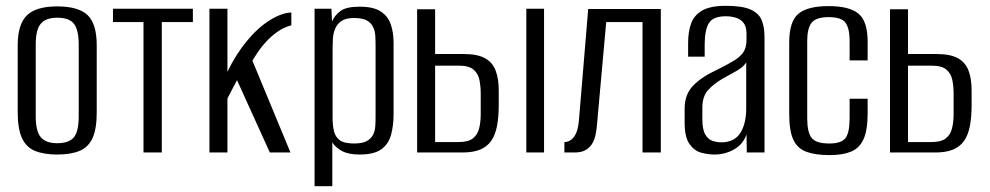

<svg xmlns="http://www.w3.org/2000/svg" viewBox="-20 -525 3407 661"><path d="M177 7Q131 7 100.5 -5.5Q70 -18 55.5 -50Q41 -82 41 -138V-369Q41 -441 72.5 -472Q104 -503 177 -503Q250 -503 281.5 -473Q313 -443 313 -369V-138Q313 -82 299 -50.5Q285 -19 255 -6Q225 7 177 7ZM177 -32Q217 -32 234 -52Q251 -72 251 -125V-372Q251 -421 235 -442.5Q219 -464 177 -464Q138 -464 120.5 -443.5Q103 -423 103 -372V-125Q103 -73 120.5 -52.5Q138 -32 177 -32Z M474 0V-449H369V-495H644V-449H537V0Z M701 0V-495H763V-278Q792 -338 830 -384Q868 -430 909 -455.5Q950 -481 983 -482V-438Q957 -431 935 -415.5Q913 -400 894 -379Q881 -365 870 -349Q859 -333 849 -316L980 0H909L796 -249Q787 -233 777.5 -214Q768 -195 763 -186V0Z M1063 116V-495H1121L1123 -451Q1132 -472 1152 -487Q1172 -502 1218 -502Q1265 -502 1290 -486Q1315 -470 1325 -442Q1335 -414 1335 -377V-133Q1335 -92 1326 -60Q1317 -28 1292 -10.5Q1267 7 1218 7Q1180 7 1157.5 -5Q1135 -17 1124 -35V116ZM1199 -31Q1227 -31 1242 -39Q1257 -47 1264 -60.5Q1271 -74 1272 -90.5Q1273 -107 1273 -126V-367Q1273 -386 1272 -402.5Q1271 -419 1264 -433Q1257 -447 1242 -455Q1227 -463 1199 -463Q1171 -463 1156 -453Q1141 -443 1134 -426.5Q1127 -410 1126 -391Q1125 -372 1125 -355V-119Q1125 -95 1129.5 -74.5Q1134 -54 1149.5 -42.5Q1165 -31 1199 -31Z M1416 0V-493H1478V-339H1577Q1623 -339 1649 -325Q1675 -311 1686 -283Q1697 -255 1697 -214V-164Q1697 -122 1691 -91Q1685 -60 1671 -40Q1657 -20 1633 -10Q1609 0 1571 0ZM1478 -36H1559Q1592 -36 1608 -48.5Q1624 -61 1629.5 -83Q1635 -105 1635 -132V-202Q1635 -228 1630.5 -250Q1626 -272 1610 -285.5Q1594 -299 1559 -299H1478ZM1792 0V-495H1853V0Z M1923 0V-36Q1943 -36 1956.5 -54.5Q1970 -73 1973 -110L2005 -494H2255V0H2192V-449H2067L2035 -93Q2034 -80 2031 -64Q2028 -48 2020.5 -33.5Q2013 -19 1998 -9.5Q1983 0 1958 0Z M2440 7Q2417 7 2393.5 0.5Q2370 -6 2353.5 -29.5Q2337 -53 2337 -103V-151Q2337 -201 2367.5 -231.5Q2398 -262 2451 -286Q2485 -303 2506.5 -316Q2528 -329 2539 -345Q2550 -361 2550 -388V-409Q2550 -433 2540 -446Q2530 -459 2513.5 -464Q2497 -469 2479 -469Q2434 -469 2420 -444.5Q2406 -420 2406 -372V-330H2349V-378Q2349 -415 2359 -443.5Q2369 -472 2397 -488.5Q2425 -505 2479 -505Q2536 -505 2564.5 -492Q2593 -479 2602.5 -455Q2612 -431 2612 -398V0H2551L2550 -62Q2538 -28 2507 -10.5Q2476 7 2440 7ZM2463 -35Q2508 -35 2528.5 -67Q2549 -99 2549 -152V-310Q2539 -294 2516 -281Q2493 -268 2469 -255Q2435 -235 2416.5 -213.5Q2398 -192 2398 -154V-115Q2398 -79 2408 -62Q2418 -45 2433 -40Q2448 -35 2463 -35Z M2836 9Q2787 9 2756 -2.5Q2725 -14 2711 -44.5Q2697 -75 2697 -134V-378Q2697 -451 2728.5 -477.5Q2760 -504 2833 -504Q2904 -504 2935.5 -478Q2967 -452 2967 -382V-317H2905V-384Q2905 -427 2891 -446.5Q2877 -466 2833 -466Q2789 -466 2774 -446.5Q2759 -427 2759 -384V-118Q2759 -70 2774 -50.5Q2789 -31 2835 -31Q2877 -31 2891 -50Q2905 -69 2905 -118V-185H2967V-134Q2967 -77 2953 -46Q2939 -15 2910 -3Q2881 9 2836 9Z M3044 0V-493H3106V-339H3205Q3251 -339 3277 -325Q3303 -311 3314 -283Q3325 -255 3325 -214V-164Q3325 -122 3319 -91Q3313 -60 3299 -40Q3285 -20 3261 -10Q3237 0 3199 0ZM3106 -36H3187Q3220 -36 3236 -48.5Q3252 -61 3257.5 -83Q3263 -105 3263 -132V-202Q3263 -228 3258.5 -250Q3254 -272 3238 -285.5Q3222 -299 3187 -299H3106Z"/></svg>

Font: Alumni Sans
Style: Regular
Weight: 400
Designer: Robert E. Leuschke
Foundry: Robert E. Leuschke
Version: Version 1.018